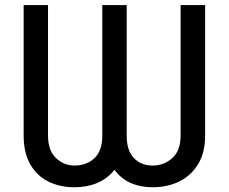

<svg xmlns="http://www.w3.org/2000/svg" viewBox="-20 -748 925 777"><path d="M75.7 -199.7V-727.5H174.3V-199.7Q174.3 -138.7 206.5 -108.4Q238.8 -78.1 281.2 -78.1Q331.1 -78.1 362.5 -108.2Q394 -138.2 394 -199.7V-727.5H492.7V-199.7Q492.7 -138.2 522 -108.2Q551.3 -78.1 597.7 -78.1Q643.6 -78.1 677.2 -108.2Q710.9 -138.2 710.9 -199.7V-727.5H810.1V-199.7Q810.1 -129.9 781.5 -83.3Q752.9 -36.6 705.1 -13.4Q657.2 9.8 597.7 9.8Q547.9 9.8 508.3 -7.8Q468.8 -25.4 443.4 -61Q415.5 -25.4 374 -7.8Q332.5 9.8 281.2 9.8Q222.2 9.8 175.5 -13.4Q128.9 -36.6 102.3 -83.3Q75.7 -129.9 75.7 -199.7Z"/></svg>

Font: Inter Cardless Tabular
Style: Regular
Weight: 400
Designer: Rasmus Andersson
Foundry: rsms
Version: Version 4.000;git-4fc901f